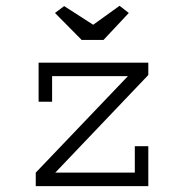

<svg xmlns="http://www.w3.org/2000/svg" viewBox="-20 -633 626 653"><path d="M111.3 -419.9H484.4V-377.9L168 -45.9H438.5V-135.7H484.4V0H101.6V-45.9L415 -374H157.2V-287.1H111.3ZM332 -497.1H257.8L167 -588.9L198.2 -612.3L296.9 -548.8L386.7 -613.3L418 -588.9Z"/></svg>

Font: Thabit
Style: Regular
Weight: 500
Designer: Regenerated by Nadim Shaikli
Foundry: MAK Alagha
Version: 0.01